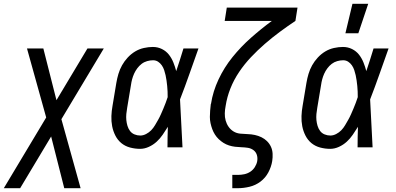

<svg xmlns="http://www.w3.org/2000/svg" viewBox="-64 -775 2084 1010"><path d="M360 215H274L205 -57L42 215H-44L179 -157L78 -520H164L233 -248L396 -520H482L259 -148Z M673 8Q646 8 620 1Q594 -6 574.5 -22Q555 -38 543 -61.5Q531 -85 526 -111Q521 -137 522 -164.5Q523 -192 528 -219L548 -339Q552 -363 559 -386.5Q566 -410 578 -431.5Q590 -453 607.5 -472Q625 -491 646.5 -504Q668 -517 692.5 -522.5Q717 -528 740 -528Q766 -528 788 -517Q810 -506 824.5 -487.5Q839 -469 848 -446.5Q857 -424 863 -401Q873 -431 882.5 -460.5Q892 -490 901 -520H980Q956 -453 932.5 -386Q909 -319 883 -252Q887 -189 889.5 -126Q892 -63 896 0H817Q817 -27 817.5 -54Q818 -81 819 -108Q806 -87 792 -66.5Q778 -46 760 -29.5Q742 -13 719 -2.5Q696 8 673 8ZM674 -62Q689 -62 704.5 -70Q720 -78 731.5 -90Q743 -102 751.5 -116.5Q760 -131 768 -145Q776 -159 782.5 -174Q789 -189 795.5 -204Q802 -219 807.5 -234Q813 -249 818 -264Q818 -279 817.5 -293.5Q817 -308 815.5 -322.5Q814 -337 812 -351.5Q810 -366 807 -379.5Q804 -393 799.5 -406.5Q795 -420 787 -431.5Q779 -443 767.5 -450.5Q756 -458 741 -458Q726 -458 710 -453.5Q694 -449 681 -439Q668 -429 658 -415.5Q648 -402 641.5 -387.5Q635 -373 631 -358Q627 -343 625 -328L605 -208Q602 -192 600.5 -175.5Q599 -159 600.5 -143.5Q602 -128 606.5 -113Q611 -98 620 -86Q629 -74 643.5 -68Q658 -62 674 -62Z M1158 215V145H1188Q1204 145 1221 141.5Q1238 138 1252.5 128.5Q1267 119 1276.5 104Q1286 89 1289 73Q1292 55 1287 39.5Q1282 24 1269 14.5Q1256 5 1239.5 2.5Q1223 0 1206 -0.5Q1189 -1 1172.5 -3Q1156 -5 1140.5 -10Q1125 -15 1111.5 -23.5Q1098 -32 1086.5 -43Q1075 -54 1066.5 -67.5Q1058 -81 1052.5 -96Q1047 -111 1043.5 -127Q1040 -143 1040 -160Q1040 -177 1041.5 -194Q1043 -211 1045 -228L1046 -229Q1056 -294 1085.5 -357Q1115 -420 1159 -474.5Q1203 -529 1256 -576Q1309 -623 1366 -665H1118L1129 -735H1501L1490 -665Q1448 -637 1407.5 -607Q1367 -577 1329 -544Q1291 -511 1256.5 -474.5Q1222 -438 1194 -396.5Q1166 -355 1148 -309.5Q1130 -264 1123 -218Q1119 -198 1118.5 -178.5Q1118 -159 1123 -141Q1128 -123 1138.5 -108Q1149 -93 1164.5 -83.5Q1180 -74 1199.5 -72Q1219 -70 1238.5 -69.5Q1258 -69 1276.5 -65Q1295 -61 1311.5 -53Q1328 -45 1341 -32Q1354 -19 1361.5 -2.5Q1369 14 1370 33.5Q1371 53 1368 72Q1363 103 1347.5 132Q1332 161 1306 180.5Q1280 200 1248.5 207.5Q1217 215 1187 215Z M1673 8Q1646 8 1620 1Q1594 -6 1574.5 -22Q1555 -38 1543 -61.5Q1531 -85 1526 -111Q1521 -137 1522 -164.5Q1523 -192 1528 -219L1548 -339Q1552 -363 1559 -386.5Q1566 -410 1578 -431.5Q1590 -453 1607.5 -472Q1625 -491 1646.5 -504Q1668 -517 1692.5 -522.5Q1717 -528 1740 -528Q1766 -528 1788 -517Q1810 -506 1824.5 -487.5Q1839 -469 1848 -446.5Q1857 -424 1863 -401Q1873 -431 1882.5 -460.5Q1892 -490 1901 -520H1980Q1956 -453 1932.5 -386Q1909 -319 1883 -252Q1887 -189 1889.5 -126Q1892 -63 1896 0H1817Q1817 -27 1817.5 -54Q1818 -81 1819 -108Q1806 -87 1792 -66.5Q1778 -46 1760 -29.5Q1742 -13 1719 -2.5Q1696 8 1673 8ZM1674 -62Q1689 -62 1704.5 -70Q1720 -78 1731.5 -90Q1743 -102 1751.5 -116.5Q1760 -131 1768 -145Q1776 -159 1782.5 -174Q1789 -189 1795.5 -204Q1802 -219 1807.5 -234Q1813 -249 1818 -264Q1818 -279 1817.5 -293.5Q1817 -308 1815.5 -322.5Q1814 -337 1812 -351.5Q1810 -366 1807 -379.5Q1804 -393 1799.5 -406.5Q1795 -420 1787 -431.5Q1779 -443 1767.5 -450.5Q1756 -458 1741 -458Q1726 -458 1710 -453.5Q1694 -449 1681 -439Q1668 -429 1658 -415.5Q1648 -402 1641.5 -387.5Q1635 -373 1631 -358Q1627 -343 1625 -328L1605 -208Q1602 -192 1600.5 -175.5Q1599 -159 1600.5 -143.5Q1602 -128 1606.5 -113Q1611 -98 1620 -86Q1629 -74 1643.5 -68Q1658 -62 1674 -62ZM1753 -600 1790 -755H1873L1821 -600Z"/></svg>

Font: Iosevka Term Oblique
Style: Regular
Weight: 400
Italic angle: -9°
Monospace: yes
Designer: Belleve Invis
Foundry: Belleve Invis
Version: Version 31.4.0